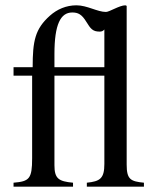

<svg xmlns="http://www.w3.org/2000/svg" viewBox="-20 -703 596 723"><path d="M373 -450H185V-500C185 -611 208 -656 252 -656C274 -656 288 -649 305 -621C321 -595 329 -584 355 -584C363 -584 368 -586 373 -592ZM522 0V-15C472 -20 457 -27 457 -83V-681L452 -683C430 -683 392 -658 379 -658C347 -658 308 -683 268 -683C229 -683 195 -668 168 -644C112 -594 103 -549 103 -450H31V-418H101V-107C101 -29 90 -20 31 -15V0H255V-15C201 -20 185 -30 185 -81V-418H373V-86C373 -31 357 -20 307 -15V0Z"/></svg>

Font: XITS
Style: Regular
Weight: 400
Designer: MicroPress Inc., with final additions and corrections provided by Coen Hoffman, Elsevier (retired)
Version: Version 1.302